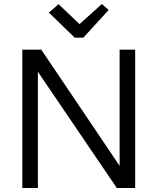

<svg xmlns="http://www.w3.org/2000/svg" viewBox="-20 -943 790 963"><path d="M355 -754 225 -880 274 -922 379 -822 491 -923 525 -893 398 -754ZM92 0V-694H187L580 -111V-694H658V0H566L170 -583V0Z"/></svg>

Font: Cantarell
Style: Regular
Weight: 400
Designer: Dave Crossland, Nikolaus Waxweiler, Florian Fecher, Jacques Le Bailly, Eben Sorkin, Alexei Vanyashin, Alexios Zavras, Em
Version: Version 0.303